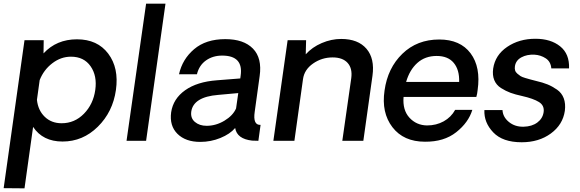

<svg xmlns="http://www.w3.org/2000/svg" viewBox="-59 -770 3170 1050"><path d="M283 4Q175 4 122 -76L75 260L-39 259L75 -550H180L179 -478Q250 -555 362 -555Q474 -555 533 -476.5Q592 -398 575 -278Q558 -158 476 -77Q394 4 283 4ZM278 -96Q349 -96 400 -148Q451 -200 462 -278Q473 -355 436.5 -407.5Q400 -460 329 -460Q274 -460 227 -424Q180 -388 158 -332L143 -224Q149 -167 185.5 -131.5Q222 -96 278 -96Z M633 0 740 -750H846L740 0Z M1036 6Q956 6 911.5 -38Q867 -82 877 -156Q888 -230 953.5 -276.5Q1019 -323 1128 -331L1255 -341L1257 -356Q1273 -466 1156 -466Q1105 -466 1067.5 -439.5Q1030 -413 1018 -364H920Q938 -446 1002.5 -501Q1067 -556 1173 -556Q1274 -556 1324.5 -504Q1375 -452 1361 -354L1334 -159Q1323 -85 1366 -87L1354 0Q1332 0 1320 -1Q1237 -10 1227 -70Q1199 -37 1146.5 -15.5Q1094 6 1036 6ZM1071 -82Q1122 -82 1168.5 -110Q1215 -138 1232 -177L1244 -261L1134 -251Q999 -240 987 -160Q982 -124 1007 -103Q1032 -82 1071 -82Z M1807 -557Q1899 -557 1945 -503.5Q1991 -450 1978 -356L1928 0H1813L1862 -343Q1869 -396 1842 -426Q1815 -456 1760 -456Q1701 -456 1653 -422.5Q1605 -389 1598 -337L1551 0H1436L1514 -550H1615L1613 -473Q1648 -512 1700.5 -534.5Q1753 -557 1807 -557Z M2553 -277Q2551 -257 2546 -240H2148Q2142 -168 2180 -126.5Q2218 -85 2276 -84Q2327 -84 2367.5 -106.5Q2408 -129 2430 -169H2524Q2503 -100 2436 -47Q2369 6 2265 5Q2148 5 2087 -74.5Q2026 -154 2044 -275Q2061 -398 2141.5 -476Q2222 -554 2343 -554Q2458 -554 2514.5 -478.5Q2571 -403 2553 -277ZM2329 -464Q2266 -464 2223.5 -426Q2181 -388 2162 -322H2452Q2454 -388 2422.5 -426Q2391 -464 2329 -464Z M2794 8Q2690 8 2638.5 -46Q2587 -100 2590 -168H2689Q2691 -130 2724 -103Q2757 -76 2804 -77Q2850 -78 2879.5 -100Q2909 -122 2914 -157Q2919 -193 2888.5 -212Q2858 -231 2796 -245Q2759 -253 2733 -262.5Q2707 -272 2681 -288.5Q2655 -305 2644 -332Q2633 -359 2638 -395Q2649 -469 2714.5 -513.5Q2780 -558 2869 -558Q2953 -558 3004.5 -516.5Q3056 -475 3053 -396H2956Q2953 -433 2925.5 -451Q2898 -469 2864 -471Q2823 -473 2792.5 -456.5Q2762 -440 2757 -408Q2755 -395 2758 -385Q2761 -375 2770.5 -367Q2780 -359 2787.5 -354Q2795 -349 2813.5 -343.5Q2832 -338 2841.5 -335.5Q2851 -333 2874 -327Q2909 -319 2935 -308.5Q2961 -298 2987 -280Q3013 -262 3024 -232.5Q3035 -203 3030 -164Q3019 -88 2953.5 -40Q2888 8 2794 8Z"/></svg>

Font: Oakes Grotesk Medium
Style: Italic
Weight: 500
Italic angle: -8°
Designer: Samuel Oakes
Foundry: Samuel Oakes
Version: Version 1.000;PS 001.000;hotconv 1.0.88;makeotf.lib2.5.64775